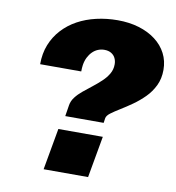

<svg xmlns="http://www.w3.org/2000/svg" viewBox="-79 -771 772 842"><g transform="rotate(10 306.5 -350.0)"><path d="M224 -246 232 -296Q235 -315 248 -332Q261 -349 280 -364.5Q299 -380 319.5 -396Q340 -412 358 -429Q376 -446 387 -465Q398 -484 398 -507Q398 -522 392 -534.5Q386 -547 373.5 -554.5Q361 -562 343 -562Q328 -562 314.5 -556.5Q301 -551 290 -540Q279 -529 271.5 -514Q264 -499 261 -480Q260 -473 259.5 -466Q259 -459 259 -451H76Q76 -499 91.5 -538Q107 -577 135 -607.5Q163 -638 200.5 -658.5Q238 -679 283.5 -689.5Q329 -700 378 -700Q430 -700 473 -687Q516 -674 547.5 -650Q579 -626 596 -593Q613 -560 613 -520Q613 -481 598 -450Q583 -419 559 -395Q535 -371 508 -352Q481 -333 456.5 -318Q432 -303 416 -291Q400 -279 398 -267L395 -246ZM171 0 204 -185H402L369 0Z"/></g></svg>

Font: Archivo SemiBold Black
Style: Italic
Weight: 900
Italic angle: -10°
Version: Version 2.001